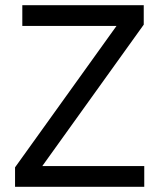

<svg xmlns="http://www.w3.org/2000/svg" viewBox="-20 -720 617 740"><path d="M38 -75 429 -620H66V-700H534V-625L143 -80H536V0H38Z"/></svg>

Font: Moderustic
Style: Regular
Weight: 400
Designer: Tural Alisoy
Foundry: TAFT Foundry
Version: Version 2.120